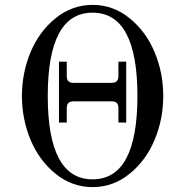

<svg xmlns="http://www.w3.org/2000/svg" viewBox="-20 -750 740 788"><path d="M360 18Q276 18 208.5 -36.5Q141 -91 105.5 -176Q70 -261 70 -356Q70 -451 105.5 -536Q141 -621 208.5 -675.5Q276 -730 360 -730Q444 -730 511.5 -675.5Q579 -621 614.5 -536Q650 -451 650 -356Q650 -261 614.5 -176Q579 -91 511.5 -36.5Q444 18 360 18ZM360 -14Q544 -14 544 -356Q544 -698 360 -698Q176 -698 176 -356Q176 -14 360 -14ZM222 -497H254V-437Q254 -410 281 -410H439Q466 -410 466 -437V-497H498V-247H466V-307Q466 -334 439 -334H281Q254 -334 254 -307V-247H222Z"/></svg>

Font: Old Standard TT
Style: Regular
Weight: 400
Designer: Alexey Kryukov <alexios@thessalonica.org.ru>
Version: Version 2.2